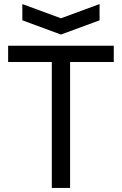

<svg xmlns="http://www.w3.org/2000/svg" viewBox="-20 -925 600 945"><path d="M235 0V-620H20V-700H540V-620H325V0ZM470 -905V-825L280 -755L90 -825V-905L280 -835Z"/></svg>

Font: Tektur
Style: Regular
Weight: 400
Designer: Adam Jagosz
Foundry: Adam Jagosz
Version: Version 1.005;gftools[0.9.30]